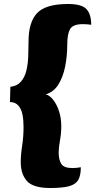

<svg xmlns="http://www.w3.org/2000/svg" viewBox="-20 -803 477 962"><path d="M287 -171Q287 -135 280.5 -99.5Q274 -64 274 -38Q274 -3 287 18Q300 39 343 39Q352 39 362.5 38Q373 37 385 35Q385 76 372 98.5Q359 121 326 130Q293 139 232 139Q146 139 115 104Q84 69 84 10Q84 -28 91 -73Q98 -118 98 -168Q98 -202 92.5 -229.5Q87 -257 72 -274Q57 -291 30 -292L32 -368Q66 -372 85 -394Q104 -416 112 -449Q120 -482 121.5 -520.5Q123 -559 123 -595Q123 -692 166 -737.5Q209 -783 321 -783Q389 -783 413 -757.5Q437 -732 437 -679Q413 -682 395 -682Q345 -682 331 -657Q317 -632 317 -580Q317 -523 306.5 -470Q296 -417 272.5 -379.5Q249 -342 209 -330Q228 -326 246 -303.5Q264 -281 275.5 -246.5Q287 -212 287 -171Z"/></svg>

Font: Merienda Black
Style: Regular
Weight: 900
Designer: Eduardo Rodriguez Tunni
Foundry: Eduardo Rodriguez Tunni
Version: Version 2.001